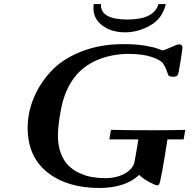

<svg xmlns="http://www.w3.org/2000/svg" viewBox="-20 -914 944 945"><path d="M116.2 -284.2Q116.2 -359.4 145.5 -430.7Q174.8 -502 230.5 -562.5Q286.1 -623 379.2 -659.9Q472.2 -696.8 586.9 -696.8Q647.9 -696.8 692.4 -689.5Q736.8 -682.1 757.3 -674.1Q777.8 -666 780.8 -666Q787.6 -666 819.8 -680.9Q852.1 -695.8 861.8 -695.8Q877.9 -695.8 877.9 -678.2Q877.9 -672.4 868.4 -611.6Q858.9 -550.8 855 -544.9Q849.1 -536.1 832 -536.1Q817.9 -536.1 811 -541Q808.1 -543 801.5 -563Q794.9 -583 783.4 -600.6Q772 -618.2 727.1 -633.5Q682.1 -648.9 608.9 -648.9H606.9Q517.1 -647 444.6 -612.1Q372.1 -577.1 331.1 -511.2Q294.9 -454.1 280 -375Q265.1 -295.9 265.1 -246.1Q265.1 -198.2 279.1 -160.6Q293 -123 315.9 -100.1Q338.9 -77.1 370.4 -62.5Q401.9 -47.9 432.9 -42.5Q463.9 -37.1 499 -37.1Q549.8 -37.1 587.9 -56.2Q626 -75.2 639.2 -106.9Q643.1 -116.7 661.1 -228H518.1L525.9 -274.9Q594.7 -272.9 732.9 -272.9Q829.1 -272.9 892.1 -274.9L883.8 -228H804.2Q772 -20 763.2 -6.8Q760.3 -2 752.9 -2Q745.1 -2 716.1 -17.1Q687 -32.2 665 -53.2Q597.2 10.7 469.2 11.2Q310.1 11.2 213.1 -65.9Q116.2 -143.1 116.2 -284.2ZM439.9 -874Q439.9 -887.2 440.9 -894H477.1V-888.2Q477.1 -818.4 606.9 -817.9Q738.8 -817.9 759.8 -894H795.9Q779.8 -823.2 720 -789.1Q660.2 -754.9 596.2 -754.9Q529.3 -754.9 484.6 -787.8Q439.9 -820.8 439.9 -874Z"/></svg>

Font: CMU Serif Extra
Style: BoldSlanted
Weight: 700
Italic angle: -9.46001°
Version: Version 0.7.0